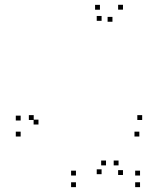

<svg xmlns="http://www.w3.org/2000/svg" viewBox="-20 -760 660 790"><path d="M556.2 10V-10H536.2V10ZM556.2 -37.8V-57.8H536.2V-37.8ZM467.8 -79.5V-99.5H447.8V-79.5ZM486 -40V-60H466V-40ZM486 -720.3V-740.3H466V-720.3ZM391.2 -720V-740H371.2V-720ZM65 -264.2V-284.2H45V-264.2ZM65 -198.3V-218.3H45V-198.3ZM553.3 -198.3V-218.3H533.3V-198.3ZM565 -266.3V-286.3H545V-266.3ZM118.7 -266.3V-286.3H98.7V-266.3ZM138.3 -247.7V-267.7H118.3V-247.7ZM442.7 -670.5V-690.5H422.7V-670.5ZM398 -674.3V-694.3H378V-674.3ZM398 -43.3V-63.3H378V-43.3ZM416.2 -79.5V-99.5H396.2V-79.5ZM292.5 -37.8V-57.8H272.5V-37.8ZM292.5 10V-10H272.5V10Z"/></svg>

Font: Monaspace Xenon Dots Var
Style: Regular
Weight: 400
Designer: Riley Cran and the Lettermatic Team
Version: Version 1.100 (Monaspace Xenon Dots)